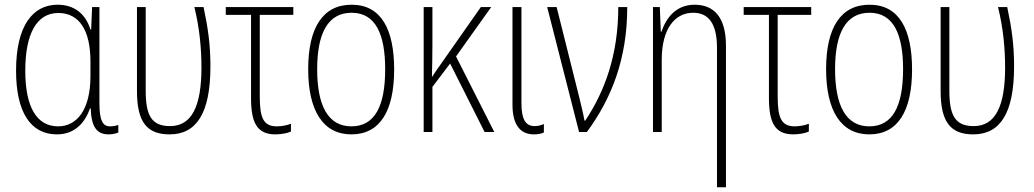

<svg xmlns="http://www.w3.org/2000/svg" viewBox="-20 -559 4379 813"><path d="M221 10C301 10 342 -45 361 -100H364C367 -21 390 10 440 10C458 10 472 6 481 2V-30C470 -26 457 -24 446 -24C415 -24 401 -48 401 -124V-529H370L366 -434H363C341 -505 290 -539 224 -539C118 -539 48 -449 48 -260C48 -83 110 10 221 10ZM226 -24C137 -24 87 -103 87 -260C87 -415 135 -504 227 -504C316 -504 363 -430 363 -299V-237C363 -93 305 -24 226 -24Z M698 10C813 10 871 -81 871 -278C871 -370 861 -439 842 -529H803C825 -441 833 -353 833 -273C833 -111 793 -25 700 -25C621 -25 597 -71 597 -175V-529H560V-173C560 -40 604 10 698 10Z M1146 10C1173 10 1200 4 1212 -2V-35C1195 -28 1171 -24 1152 -24C1095 -24 1080 -61 1080 -150V-496H1222V-529H936V-496H1043V-145C1043 -43 1066 10 1146 10Z M1649 -265C1649 -433 1595 -539 1469 -539C1347 -539 1285 -442 1285 -266C1285 -90 1348 10 1468 10C1589 10 1649 -89 1649 -265ZM1323 -266C1323 -419 1369 -505 1469 -505C1572 -505 1611 -411 1611 -266C1611 -108 1566 -24 1468 -24C1369 -24 1323 -112 1323 -266Z M2060 -529H2016L1849 -291C1834 -271 1824 -255 1810 -234H1809C1810 -279 1811 -324 1811 -368V-529H1774V0H1811V-191L1886 -290L2032 0H2073L1911 -320Z M2241 10C2259 10 2273 7 2283 2V-34C2271 -28 2257 -25 2244 -25C2204 -25 2188 -57 2188 -121V-529H2150V-116C2150 -25 2187 10 2241 10Z M2432 0H2465C2571 -144 2636 -312 2636 -529H2598C2598 -325 2540 -171 2458 -48H2455C2450 -78 2438 -124 2433 -146L2337 -529H2297Z M3016 234H3054V-365C3054 -484 3005 -539 2921 -539C2842 -539 2800 -482 2781 -425H2778L2774 -529H2745V0H2782V-305C2782 -441 2840 -505 2915 -505C2979 -505 3016 -461 3016 -356Z M3339 10C3366 10 3393 4 3405 -2V-35C3388 -28 3364 -24 3345 -24C3288 -24 3273 -61 3273 -150V-496H3415V-529H3129V-496H3236V-145C3236 -43 3259 10 3339 10Z M3842 -265C3842 -433 3788 -539 3662 -539C3540 -539 3478 -442 3478 -266C3478 -90 3541 10 3661 10C3782 10 3842 -89 3842 -265ZM3516 -266C3516 -419 3562 -505 3662 -505C3765 -505 3804 -411 3804 -266C3804 -108 3759 -24 3661 -24C3562 -24 3516 -112 3516 -266Z M4101 10C4216 10 4274 -81 4274 -278C4274 -370 4264 -439 4245 -529H4206C4228 -441 4236 -353 4236 -273C4236 -111 4196 -25 4103 -25C4024 -25 4000 -71 4000 -175V-529H3963V-173C3963 -40 4007 10 4101 10Z"/></svg>

Font: Noto Sans Condensed ExtraLight
Style: Regular
Weight: 200
Width: 3
Designer: Monotype Design Team
Foundry: Monotype Imaging Inc.
Version: Version 2.013